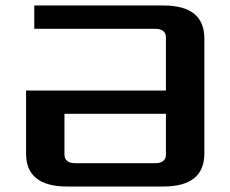

<svg xmlns="http://www.w3.org/2000/svg" viewBox="-20 -680 840 700"><path d="M75 -120V-350H585V-543Q585 -575 545 -575H105V-660H575Q725 -660 725 -540V-120Q725 0 575 0H225Q75 0 75 -120ZM215 -117Q215 -85 255 -85H545Q585 -85 585 -117V-265H215Z"/></svg>

Font: Xolonium
Style: Regular
Weight: 400
Designer: Severin Meyer
Version: Version 4.2